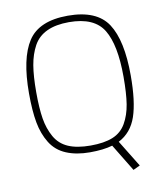

<svg xmlns="http://www.w3.org/2000/svg" viewBox="-92 -784 849 996"><g transform="rotate(-10 333.0 -285.5)"><path d="M443 -5Q395 9 324 9Q253 9 200 -13Q147 -35 117.5 -82.5Q88 -130 76.5 -192.5Q65 -255 65 -347Q65 -531 123 -620Q181 -709 333 -709Q485 -709 543 -620.5Q601 -532 601 -347Q601 -210 574.5 -132Q548 -54 480 -19L566 121L530 138ZM563 -347Q563 -515 514.5 -595Q466 -675 333 -675Q194 -675 146 -588Q122 -544 112.5 -487.5Q103 -431 103 -346.5Q103 -262 112 -207Q121 -152 145.5 -108.5Q170 -65 216 -45Q262 -25 333.5 -25Q405 -25 450.5 -43.5Q496 -62 520.5 -104.5Q545 -147 554 -203Q563 -259 563 -347Z"/></g></svg>

Font: Titillium Web ExtraLight
Style: Regular
Weight: 275
Version: Version 1.002;PS 57.000;hotconv 1.0.70;makeotf.lib2.5.55311